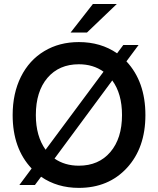

<svg xmlns="http://www.w3.org/2000/svg" viewBox="-20 -921 788 956"><path d="M372.5 14.5Q265 14.5 184.5 -41L154 0H76.5L137.5 -82Q43 -182 43 -348Q43 -456 84.2 -538.8Q125.5 -621.5 200.5 -666.5Q275.5 -711.5 372.5 -711.5Q482 -711.5 563 -655.5L594 -697H670L609.5 -615.5Q704 -514.5 704 -348Q704 -185 612.2 -85.2Q520.5 14.5 372.5 14.5ZM158.5 -348Q158.5 -243 207 -175.5L495.5 -564Q444 -601 372.5 -601Q274 -601 216.2 -533.2Q158.5 -465.5 158.5 -348ZM251.5 -131.5Q302.5 -96 372.5 -96Q471.5 -96 529.5 -164Q587.5 -232 587.5 -348Q587.5 -454.5 539 -520.5ZM331.5 -759 442.5 -901H561.5L413 -759Z"/></svg>

Font: HK Grotesk SemiBold
Style: Regular
Weight: 600
Designer: Alfredo Marco Pradil
Foundry: Hanken Design Co.
Version: Version 3.001;FEAKit 1.0